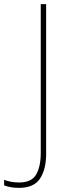

<svg xmlns="http://www.w3.org/2000/svg" viewBox="-99 -734 334 928"><path d="M-7 174Q-31 174 -48.5 170.5Q-66 167 -79 162V135Q-65 141 -46 144.5Q-27 148 -7 148Q54 148 76 109Q98 70 98 5V-714H124V10Q124 84 94.5 129Q65 174 -7 174Z"/></svg>

Font: Noto Sans Gurmukhi UI SemiCondensed Thin
Style: Regular
Weight: 100
Width: 4
Designer: Jelle Bosma - Monotype Design Team
Foundry: Monotype Imaging Inc.
Version: Version 2.004; ttfautohint (v1.8.4.7-5d5b)